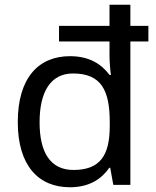

<svg xmlns="http://www.w3.org/2000/svg" viewBox="-20 -780 657 810"><path d="M275 10C358 10 409 -26 441 -72H445L458 0H530V-605H606V-671H530V-760H442V-671H229V-605H442V-544C442 -523 445 -481 448 -464H442C409 -508 359 -543 275 -543C143 -543 55 -452 55 -265C55 -83 141 10 275 10ZM290 -63C193 -63 147 -136 147 -264C147 -392 193 -470 288 -470C407 -470 443 -399 443 -265V-248C443 -124 402 -63 290 -63Z"/></svg>

Font: Noto Sans Inscriptional Parthian
Style: Regular
Weight: 400
Designer: Monotype Design Team
Foundry: Monotype Imaging Inc.
Version: Version 2.003